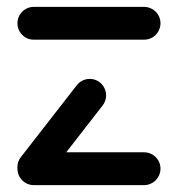

<svg xmlns="http://www.w3.org/2000/svg" viewBox="-20 -537 516 557"><path d="M445.6 -47.8Q445.6 -34.8 439.1 -23.7Q432.6 -12.6 421.7 -6.3Q410.7 0 397.8 0H78.1Q58.5 0 44.6 -13.9Q30.7 -27.8 30.7 -47.8Q30.7 -67.4 44.6 -81.3Q58.5 -95.2 78.1 -95.2H397.8Q410.7 -95.2 421.7 -88.9Q432.6 -82.6 439.1 -71.7Q445.6 -60.7 445.6 -47.8ZM77.8 -4.1Q58.1 -4.1 44.3 -18Q30.4 -31.9 30.4 -51.5Q30.4 -68.1 40.4 -81.1L203 -290Q209.6 -298.5 219.4 -303.3Q229.3 -308.1 240.4 -308.1Q253.3 -308.1 264.3 -301.7Q275.2 -295.2 281.5 -284.3Q287.8 -273.3 287.8 -260.4Q287.8 -244.1 277.8 -231.1L115.2 -21.9Q108.5 -13.7 98.7 -8.9Q88.9 -4.1 77.8 -4.1ZM445.6 -469.6Q445.6 -456.7 439.1 -445.6Q432.6 -434.4 421.7 -428.1Q410.7 -421.9 397.8 -421.9H78.1Q58.5 -421.9 44.6 -435.7Q30.7 -449.6 30.7 -469.6Q30.7 -489.3 44.6 -503.1Q58.5 -517 78.1 -517H397.8Q410.7 -517 421.7 -510.7Q432.6 -504.4 439.1 -493.5Q445.6 -482.6 445.6 -469.6Z"/></svg>

Font: 26F Galaxy Hebrew Extra Bold
Style: Regular
Weight: 800
Designer: C₂₉H₂₅N₃O₅
Version: Version 1.000